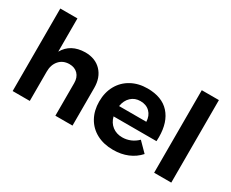

<svg xmlns="http://www.w3.org/2000/svg" viewBox="-108 -1115 1801 1495"><g transform="rotate(30 792.5 -368.0)"><path d="M617 -338V0H463V-293Q463 -344 434.5 -373.5Q406 -403 357 -403Q300 -402 266.5 -363.5Q233 -325 233 -265V0H79V-742H233V-443Q289 -542 419 -544Q510 -544 563.5 -488Q617 -432 617 -338Z M1245 -259Q1245 -235 1244 -222H858Q871 -171 908 -142.5Q945 -114 997 -114Q1035 -114 1070 -128.5Q1105 -143 1133 -171L1214 -89Q1173 -43 1114.5 -18.5Q1056 6 984 6Q899 6 835.5 -28Q772 -62 737.5 -124Q703 -186 703 -267Q703 -349 738 -411.5Q773 -474 836 -508.5Q899 -543 980 -543Q1110 -543 1177.5 -468Q1245 -393 1245 -259ZM1100 -313Q1098 -366 1066 -398Q1034 -430 981 -430Q931 -430 897.5 -398.5Q864 -367 855 -313Z M1351 -742H1505V0H1351Z"/></g></svg>

Font: Montserrat SemiBold
Style: Regular
Weight: 600
Designer: Julieta Ulanovsky
Foundry: Julieta Ulanovsky
Version: Version 6.001